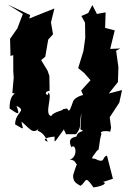

<svg xmlns="http://www.w3.org/2000/svg" viewBox="-20 -582 568 840"><path d="M252 -104C273 -101 213 -95 204 -74C171 -82 213 -166 191 -177C193 -153 163 -180 197 -185L196 -250L188 -273L160 -319L178 -334L191 -409L212 -432L203 -484L218 -545L108 -501L112 -516L14 -562L80 -521L56 -458L24 -412L26 -337L38 -341V-273L40 -242L34 -175C64 -168 21 -185 22 -107C57 -84 70 -72 52 -119C100 -95 48 -96 46 -38C93 -10 79 -17 74 -50C122 -9 124 12 168 -37C120 12 157 -35 189 38C155 26 198 16 219 16C218 48 214 46 261 -18C255 -12 279 8 261 5H313C340 -30 325 -33 336 -88L332 -16C360 -3 322 -15 315 14C313 20 271 14 292 62C313 42 322 107 285 116C323 120 303 146 326 132C320 122 315 136 300 184C299 213 312 219 332 231C360 213 349 180 389 238C442 231 462 210 400 212C411 225 461 204 474 200L448 99C424 104 444 137 394 112C369 116 395 93 406 75C415 82 412 41 424 3C410 -11 459 -10 462 -5L466 -23L460 -69L502 -133L514 -188L456 -173L496 -223L498 -289L488 -360L506 -370L462 -368L482 -449L440 -460L442 -528L404 -521L384 -560L366 -525L336 -512L352 -483L353 -417L345 -359L322 -284L348 -263L376 -231L335 -186L344 -166C353 -169 310 -161 300 -139C277 -71 282 -108 271 -107Z"/></svg>

Font: Asimov Aggro
Style: Condensed
Weight: 500
Designer: Google
Version: Version 2.000980; 2014